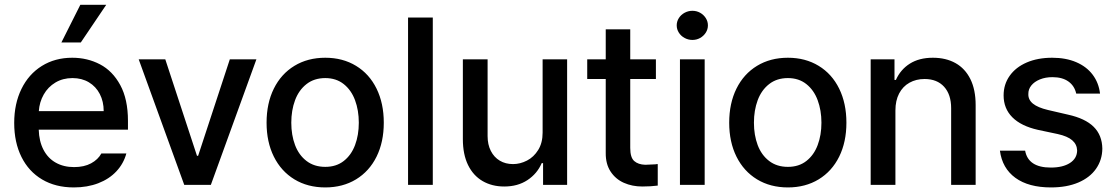

<svg xmlns="http://www.w3.org/2000/svg" viewBox="-20 -781 4714 811"><path d="M40 -261.7Q40 -342.8 70.6 -405.3Q101.1 -467.8 156.7 -502.4Q212.4 -537.1 285.2 -537.1Q349.1 -537.1 402.3 -509.3Q455.6 -481.4 488 -421.6Q520.5 -361.8 520.5 -270.5V-233.4H143.6Q145 -184.1 163.8 -148.2Q182.6 -112.3 215.8 -93.8Q249 -75.2 293 -75.2Q335.4 -75.2 364.7 -91.1Q394 -106.9 408.2 -132.8H513.7Q502 -89.8 471.7 -57.4Q441.4 -24.9 395.3 -7.1Q349.1 10.7 292 10.7Q214.8 10.7 158 -22.9Q101.1 -56.6 70.6 -118.2Q40 -179.7 40 -261.7ZM418 -311.5Q418 -352.1 401.6 -383.8Q385.3 -415.5 355.5 -433.3Q325.7 -451.2 286.1 -451.2Q245.6 -451.2 214.1 -432.4Q182.6 -413.6 164.6 -381.6Q146.5 -349.6 144 -311.5ZM319.3 -760.7H428.7L321.3 -601.6H239.3Z M870.6 0H758.3L565.9 -530.3H678.2L812 -123H816.9L950.7 -530.3H1063Z M1106 -262.7Q1106 -344.7 1136.7 -406.7Q1167.5 -468.8 1223.6 -502.9Q1279.8 -537.1 1354 -537.1Q1427.7 -537.1 1483.9 -502.9Q1540 -468.8 1570.6 -406.5Q1601.1 -344.2 1601.1 -262.7Q1601.1 -181.2 1570.6 -119.4Q1540 -57.6 1483.9 -23.4Q1427.7 10.7 1354 10.7Q1279.8 10.7 1223.6 -23.4Q1167.5 -57.6 1136.7 -119.4Q1106 -181.2 1106 -262.7ZM1495.6 -262.7Q1495.6 -314.9 1479.7 -357.7Q1463.9 -400.4 1431.9 -425.8Q1399.9 -451.2 1354 -451.2Q1307.1 -451.2 1274.7 -425.8Q1242.2 -400.4 1226.3 -357.7Q1210.4 -314.9 1210.4 -262.7Q1210.4 -210.4 1226.3 -168.2Q1242.2 -126 1274.7 -101.1Q1307.1 -76.2 1354 -76.2Q1400.4 -76.2 1432.1 -101.1Q1463.9 -126 1479.7 -168.2Q1495.6 -210.4 1495.6 -262.7Z M1808.1 0H1703.6V-707H1808.1Z M2272 -530.3H2375.5V0H2273.9V-91.8H2268.1Q2249 -47.4 2208 -20.3Q2167 6.8 2109.9 6.8Q2058.1 6.8 2018.6 -16.1Q1979 -39.1 1957 -84Q1935.1 -128.9 1935.1 -193.4V-530.3H2039.6V-206.1Q2039.6 -170.4 2053.2 -143.6Q2066.9 -116.7 2091.1 -102.3Q2115.2 -87.9 2147 -87.9Q2177.2 -87.9 2206.1 -102.8Q2234.9 -117.7 2253.4 -147.7Q2272 -177.7 2272 -220.7Z M2750.5 -447.3H2642.1V-156.2Q2642.1 -115.7 2658.9 -100.8Q2675.8 -85.9 2705.6 -85Q2719.2 -85 2748.5 -86.9Q2751.5 -87.9 2758.3 -87.9V2.9Q2729 6.8 2692.9 6.8Q2650.4 6.8 2615.2 -8.8Q2580.1 -24.4 2559.1 -56.4Q2538.1 -88.4 2538.6 -134.8V-447.3H2460.4V-530.3H2538.6V-657.2H2642.1V-530.3H2750.5Z M2852.1 -530.3H2956.5V0H2852.1ZM2838.4 -673.8Q2838.4 -690.4 2847.4 -704.6Q2856.4 -718.8 2871.8 -727.1Q2887.2 -735.4 2904.8 -735.4Q2922.4 -735.4 2937.3 -727.1Q2952.1 -718.8 2961.2 -704.6Q2970.2 -690.4 2970.2 -673.8Q2970.2 -657.2 2961.2 -643.1Q2952.1 -628.9 2937.3 -620.6Q2922.4 -612.3 2904.8 -612.3Q2887.2 -612.3 2871.8 -620.6Q2856.4 -628.9 2847.4 -643.1Q2838.4 -657.2 2838.4 -673.8Z M3060.1 -262.7Q3060.1 -344.7 3090.8 -406.7Q3121.6 -468.8 3177.7 -502.9Q3233.9 -537.1 3308.1 -537.1Q3381.8 -537.1 3438 -502.9Q3494.1 -468.8 3524.7 -406.5Q3555.2 -344.2 3555.2 -262.7Q3555.2 -181.2 3524.7 -119.4Q3494.1 -57.6 3438 -23.4Q3381.8 10.7 3308.1 10.7Q3233.9 10.7 3177.7 -23.4Q3121.6 -57.6 3090.8 -119.4Q3060.1 -181.2 3060.1 -262.7ZM3449.7 -262.7Q3449.7 -314.9 3433.8 -357.7Q3418 -400.4 3386 -425.8Q3354 -451.2 3308.1 -451.2Q3261.2 -451.2 3228.8 -425.8Q3196.3 -400.4 3180.4 -357.7Q3164.6 -314.9 3164.6 -262.7Q3164.6 -210.4 3180.4 -168.2Q3196.3 -126 3228.8 -101.1Q3261.2 -76.2 3308.1 -76.2Q3354.5 -76.2 3386.2 -101.1Q3418 -126 3433.8 -168.2Q3449.7 -210.4 3449.7 -262.7Z M3762.2 0H3657.7V-530.3H3758.3V-443.4H3764.2Q3783.7 -487.3 3823.2 -512.2Q3862.8 -537.1 3920.4 -537.1Q3975.6 -537.1 4016.1 -514.4Q4056.6 -491.7 4078.9 -446.8Q4101.1 -401.9 4101.1 -336.9V0H3997.6V-324.2Q3997.6 -381.8 3967.8 -414.6Q3938 -447.3 3885.3 -447.3Q3849.6 -447.3 3821.5 -431.6Q3793.5 -416 3777.8 -386Q3762.2 -356 3762.2 -314.5Z M4425.3 -455.1Q4396 -455.1 4372.6 -445.6Q4349.1 -436 4336.2 -419.9Q4323.2 -403.8 4323.7 -383.8Q4322.8 -359.9 4343 -343.3Q4363.3 -326.7 4406.7 -316.4L4490.7 -296.9Q4564 -280.8 4599.6 -245.4Q4635.3 -210 4636.2 -153.3Q4635.7 -105.5 4609.6 -68.1Q4583.5 -30.8 4534.7 -10Q4485.8 10.7 4419.4 10.7Q4324.7 10.7 4269 -29.8Q4213.4 -70.3 4203.6 -144.5H4310.1Q4323.2 -73.2 4418.5 -73.2Q4469.2 -73.2 4499.3 -92.5Q4529.3 -111.8 4529.8 -145.5Q4528.8 -171.4 4509 -188.5Q4489.3 -205.6 4447.8 -214.8L4364.7 -232.4Q4293 -248.5 4256.1 -285.6Q4219.2 -322.8 4219.2 -377.9Q4219.2 -424.8 4244.9 -460.9Q4270.5 -497.1 4316.9 -517.1Q4363.3 -537.1 4424.3 -537.1Q4482.4 -537.1 4526.1 -518.3Q4569.8 -499.5 4595.5 -465.3Q4621.1 -431.2 4626.5 -385.7H4525.9Q4518.6 -418.5 4492.9 -436.8Q4467.3 -455.1 4425.3 -455.1Z"/></svg>

Font: Pretendard JP Medium
Style: Regular
Weight: 500
Designer: Base glyphs from Inter by Rasmus Andersson; Hangeul glyphs from Noto Sans CJK(Source Han Sans) by Jang Soo-young and Kan
Foundry: Kil Hyung-jin
Version: Version 1.309